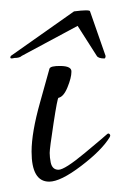

<svg xmlns="http://www.w3.org/2000/svg" viewBox="-32 -351 233 371"><path d="M63 0Q29 0 29 -58Q29 -95 45.5 -153.5Q62 -212 63.5 -218Q65 -224 86 -223.5Q107 -223 106 -212Q106 -201 98.5 -182.5Q91 -164 81 -162Q79 -162 71.5 -113Q64 -64 64 -55.5Q64 -47 66 -37Q69 -23 81 -23Q93 -23 132 -55.5Q171 -88 174 -91Q177 -94 179 -92.5Q181 -91 181 -89.5Q181 -88 180 -86Q165 -61 125 -30.5Q85 0 63 0ZM-4 -239Q-12 -237 -12 -239.5Q-12 -242 -11.5 -242Q-11 -242 -11 -243L111 -329Q126 -331 134 -331Q142 -331 142 -329L172 -243Q172 -239 170 -238Q158 -238 155 -243L118 -301L10 -243Q6 -239 -4 -239Z"/></svg>

Font: Lovers Quarrel
Style: Regular
Weight: 400
Designer: Robert E. Leuschke
Foundry: Robert E. Leuschke
Version: Version 1.001